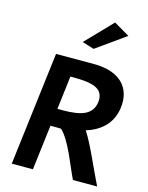

<svg xmlns="http://www.w3.org/2000/svg" viewBox="-140 -1062 888 1149"><g transform="rotate(15 303.5 -488.0)"><path d="M270 -813 343 -790 524 -919 427 -976ZM592 -493C608 -620 529 -700 378 -703H134L48 0H179L213 -279H242C254 -279 267 -279 279 -278C340 -221 389 -77 427 0H577C540 -72 469 -242 424 -307C505 -332 579 -387 592 -493ZM227 -387 252 -594C358 -594 465 -591 453 -490C440 -387 329 -387 227 -387Z"/></g></svg>

Font: Bluebird
Style: Obl
Weight: 400
Designer: Jasper
Foundry: Cannot Into Space Fonts
Version: Version 0.98